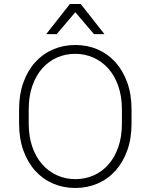

<svg xmlns="http://www.w3.org/2000/svg" viewBox="-20 -930 750 956"><path d="M355 6Q295 6 244 -16Q193 -38 155.5 -79.5Q118 -121 96.5 -180.5Q75 -240 75 -315V-385Q75 -460 96.5 -519.5Q118 -579 155.5 -620.5Q193 -662 244.5 -684Q296 -706 355 -706Q415 -706 466 -684Q517 -662 554.5 -620.5Q592 -579 613.5 -519.5Q635 -460 635 -385V-315Q635 -240 613.5 -180.5Q592 -121 554.5 -79.5Q517 -38 465.5 -16Q414 6 355 6ZM355 -38Q404 -38 446 -56.5Q488 -75 519.5 -110.5Q551 -146 569 -197.5Q587 -249 587 -315V-385Q587 -450 569 -501.5Q551 -553 519.5 -588.5Q488 -624 445.5 -643Q403 -662 355 -662Q306 -662 264 -643.5Q222 -625 190.5 -589.5Q159 -554 141 -502.5Q123 -451 123 -385V-315Q123 -250 141 -198.5Q159 -147 190.5 -111.5Q222 -76 264.5 -57Q307 -38 355 -38ZM355 -869 262 -760H210L328 -910H382L500 -760H448Z"/></svg>

Font: PT Root UI Web Light
Style: Regular
Weight: 300
Designer: Vitaly Kuzmin
Foundry: ParaType Ltd.
Version: Version 1.000W